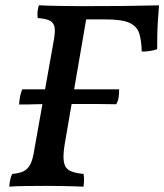

<svg xmlns="http://www.w3.org/2000/svg" viewBox="-20 -699 618 722"><path d="M15 3Q17 -28 26 -45Q52 -47 68.5 -55Q85 -63 94.5 -82Q104 -101 109 -136L181 -540Q188 -576 185.5 -594.5Q183 -613 168 -621Q153 -629 122 -631Q120 -641 121 -653Q122 -665 126 -679Q144 -678 168.5 -677.5Q193 -677 219.5 -676.5Q246 -676 271.5 -676Q297 -676 317 -676Q387 -676 439 -676.5Q491 -677 525.5 -678Q560 -679 578 -679Q576 -655 574 -625Q572 -595 571.5 -565.5Q571 -536 571 -514Q560 -510 545 -507.5Q530 -505 513 -505Q512 -547 503.5 -573.5Q495 -600 467 -613Q439 -626 377 -626H304L223 -155Q216 -111 220.5 -88.5Q225 -66 243 -57Q261 -48 294 -45Q296 -36 296 -24Q296 -12 294 3Q278 2 255.5 1.5Q233 1 208 0.5Q183 0 158 0Q121 0 78.5 0.5Q36 1 15 3ZM52 -306Q52 -319 55.5 -336.5Q59 -354 64 -363H428Q428 -346 426 -332.5Q424 -319 417 -307Q373 -308 337 -308Q301 -308 256 -308Q209 -308 176.5 -308Q144 -308 116 -307Q88 -306 52 -306Z"/></svg>

Font: Vollkorn Medium
Style: Italic
Weight: 500
Italic angle: -11°
Designer: Friedrich Althausen
Foundry: Friedrich Althausen
Version: Version 5.000